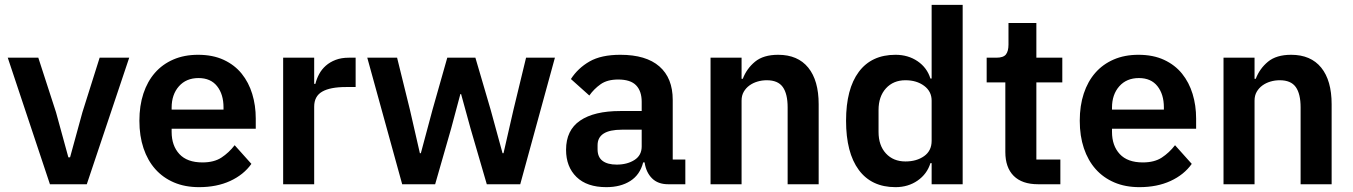

<svg xmlns="http://www.w3.org/2000/svg" viewBox="-20 -760 5581 792"><path d="M186 0 12 -522H138L211 -297L262 -111H269L320 -297L391 -522H513L338 0Z M801 12Q743 12 697.5 -7.5Q652 -27 620.5 -62.5Q589 -98 572 -148.5Q555 -199 555 -262Q555 -324 571.5 -374Q588 -424 619 -459.5Q650 -495 695 -514.5Q740 -534 797 -534Q858 -534 903 -513Q948 -492 977 -456Q1006 -420 1020.5 -372.5Q1035 -325 1035 -271V-229H688V-216Q688 -159 720 -124.5Q752 -90 815 -90Q863 -90 893.5 -110Q924 -130 948 -161L1017 -84Q985 -39 929.5 -13.5Q874 12 801 12ZM799 -438Q748 -438 718 -404Q688 -370 688 -316V-308H902V-317Q902 -371 875.5 -404.5Q849 -438 799 -438Z M1148 0V-522H1276V-414H1281Q1286 -435 1296.5 -454.5Q1307 -474 1324 -489Q1341 -504 1364.5 -513Q1388 -522 1419 -522H1447V-401H1407Q1342 -401 1309 -382Q1276 -363 1276 -320V0Z M1495 -522H1618L1671 -307L1712 -128H1716L1764 -307L1825 -522H1941L2004 -307L2053 -128H2057L2098 -307L2150 -522H2269L2126 0H1988L1921 -230L1882 -372H1879L1841 -230L1775 0H1639Z M2736 0Q2694 0 2669.5 -24.5Q2645 -49 2639 -90H2633Q2620 -39 2580 -13.5Q2540 12 2481 12Q2401 12 2358 -30Q2315 -72 2315 -142Q2315 -223 2373 -262.5Q2431 -302 2538 -302H2627V-340Q2627 -384 2604 -408Q2581 -432 2530 -432Q2485 -432 2457.5 -412.5Q2430 -393 2411 -366L2335 -434Q2364 -479 2412 -506.5Q2460 -534 2539 -534Q2645 -534 2700 -486Q2755 -438 2755 -348V-102H2807V0ZM2524 -81Q2567 -81 2597 -100Q2627 -119 2627 -156V-225H2545Q2445 -225 2445 -161V-144Q2445 -112 2465.5 -96.5Q2486 -81 2524 -81Z M2911 0V-522H3039V-435H3044Q3060 -477 3094.5 -505.5Q3129 -534 3190 -534Q3271 -534 3314 -481Q3357 -428 3357 -330V0H3229V-317Q3229 -373 3209 -401Q3189 -429 3143 -429Q3123 -429 3104.5 -423.5Q3086 -418 3071.5 -407.5Q3057 -397 3048 -381.5Q3039 -366 3039 -345V0Z M3823 -87H3818Q3804 -42 3765 -15Q3726 12 3674 12Q3575 12 3522.5 -59Q3470 -130 3470 -262Q3470 -393 3522.5 -463.5Q3575 -534 3674 -534Q3726 -534 3765 -507.5Q3804 -481 3818 -436H3823V-740H3951V0H3823ZM3715 -94Q3761 -94 3792 -116Q3823 -138 3823 -179V-345Q3823 -383 3792 -406Q3761 -429 3715 -429Q3665 -429 3634.5 -395.5Q3604 -362 3604 -306V-216Q3604 -160 3634.5 -127Q3665 -94 3715 -94Z M4262 0Q4196 0 4161.5 -34.5Q4127 -69 4127 -133V-420H4050V-522H4090Q4119 -522 4129.5 -535.5Q4140 -549 4140 -576V-665H4255V-522H4362V-420H4255V-102H4354V0Z M4680 12Q4622 12 4576.5 -7.5Q4531 -27 4499.5 -62.5Q4468 -98 4451 -148.5Q4434 -199 4434 -262Q4434 -324 4450.5 -374Q4467 -424 4498 -459.5Q4529 -495 4574 -514.5Q4619 -534 4676 -534Q4737 -534 4782 -513Q4827 -492 4856 -456Q4885 -420 4899.5 -372.5Q4914 -325 4914 -271V-229H4567V-216Q4567 -159 4599 -124.5Q4631 -90 4694 -90Q4742 -90 4772.5 -110Q4803 -130 4827 -161L4896 -84Q4864 -39 4808.5 -13.5Q4753 12 4680 12ZM4678 -438Q4627 -438 4597 -404Q4567 -370 4567 -316V-308H4781V-317Q4781 -371 4754.5 -404.5Q4728 -438 4678 -438Z M5027 0V-522H5155V-435H5160Q5176 -477 5210.5 -505.5Q5245 -534 5306 -534Q5387 -534 5430 -481Q5473 -428 5473 -330V0H5345V-317Q5345 -373 5325 -401Q5305 -429 5259 -429Q5239 -429 5220.5 -423.5Q5202 -418 5187.5 -407.5Q5173 -397 5164 -381.5Q5155 -366 5155 -345V0Z"/></svg>

Font: IBM Plex Sans KR SmBld
Style: Regular
Weight: 600
Designer: Mike Abbink; Paul van der Laan; Pieter van Rosmalen; Wujin Sim; Chorong Kim; Dohee Lee;
Foundry: Sandoll Inc.
Version: Version 1.002